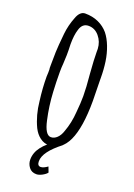

<svg xmlns="http://www.w3.org/2000/svg" viewBox="-160 -735 681 975"><g transform="rotate(20 180.0 -247.0)"><path d="M94 -42Q65 -103 58 -175Q49 -243 49 -306Q49 -318 50 -326V-344Q50 -349 49 -349V-367L50 -437Q51 -469 58 -539Q63 -587 81 -632Q88 -652 99 -662.5Q110 -673 124 -673Q164 -673 196 -658.5Q228 -644 250 -618Q270 -593 284 -556.5Q298 -520 304 -479Q310 -437 310 -390V-382Q310 -351 311 -326L312 -269Q312 19 178 19Q152 19 130 2.5Q108 -14 94 -42ZM230 -77Q249 -128 253 -187Q258 -238 258 -275Q258 -320 251 -393Q245 -470 245 -508V-526Q243 -564 219.5 -592Q196 -620 162 -620Q128 -620 117 -581Q107 -550 107 -501Q107 -482 108 -469V-442L106 -396Q104 -375 104 -350Q104 -296 107 -243Q111 -168 127 -97Q143 -23 174 -23Q192 -23 207 -37.5Q222 -52 230 -77ZM115 119Q115 82 140 49.5Q165 17 205 -6H246Q159 61 159 112Q159 137 177 137Q192 137 214 121L225 150Q218 160 200.5 169.5Q183 179 169 179Q143 179 129 160.5Q115 142 115 119Z"/></g></svg>

Font: Amatic SC
Style: Bold
Weight: 700
Designer: Multiple Designers
Foundry: Vernon Adams
Version: Version 2.505